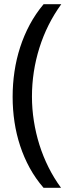

<svg xmlns="http://www.w3.org/2000/svg" viewBox="-20 -734 341 912"><path d="M40 -273.9Q40 -335 48.8 -394.3Q57.6 -453.6 75.7 -509.5Q93.8 -565.4 121.3 -616.9Q148.9 -668.5 187 -713.9H271Q202.6 -619.6 167.2 -506.8Q131.8 -394 131.8 -274.9Q131.8 -216.8 140.9 -159.2Q149.9 -101.6 167.2 -46.4Q184.6 8.8 210.4 60.5Q236.3 112.3 270 158.2H187Q148.9 114.3 121.3 64Q93.8 13.7 75.7 -41.3Q57.6 -96.2 48.8 -154.8Q40 -213.4 40 -273.9Z"/></svg>

Font: Nokora
Style: Regular
Weight: 400
Foundry: Danh Hong
Version: Version 1.3 October 31, 2012